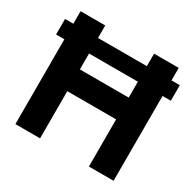

<svg xmlns="http://www.w3.org/2000/svg" viewBox="-147 -826 996 984"><g transform="rotate(30 350.5 -334.0)"><path d="M60 0V-502H11V-594H60V-668H206V-594H495V-668H641V-594H690V-502H641V0H495V-279H206V0ZM206 -408H495V-502H206Z"/></g></svg>

Font: Atkinson Hyperlegible Next
Style: Bold
Weight: 700
Designer: Elliott Scott, Megan Eiswerth, Linus Boman, Theodore Petrosky, Letters from Sweden
Foundry: Applied Design Works, Letters from Sweden
Version: Version 2.001